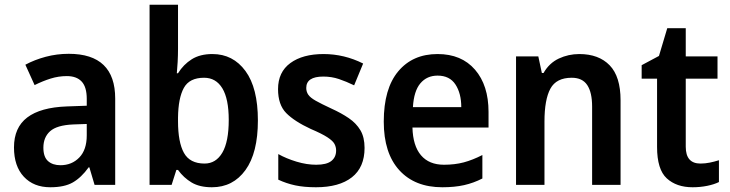

<svg xmlns="http://www.w3.org/2000/svg" viewBox="-20 -780 3078 810"><path d="M270 -553Q466 -553 466 -364V0H379L357 -74H354Q323 -31 287.5 -10.5Q252 10 192 10Q122 10 80.5 -34.5Q39 -79 39 -158Q39 -242 95 -284.5Q151 -327 262 -331L346 -334V-363Q346 -413 324.5 -436Q303 -459 262 -459Q227 -459 193.5 -448.5Q160 -438 126 -421L87 -507Q126 -528 173 -540.5Q220 -553 270 -553ZM289 -255Q220 -252 191.5 -226.5Q163 -201 163 -157Q163 -118 182.5 -100.5Q202 -83 235 -83Q283 -83 314.5 -115.5Q346 -148 346 -209V-257Z M731 -573Q731 -547 729.5 -519Q728 -491 726 -471H731Q754 -508 789 -530Q824 -552 876 -552Q963 -552 1015.5 -480.5Q1068 -409 1068 -272Q1068 -135 1015.5 -62.5Q963 10 874 10Q822 10 788.5 -10Q755 -30 731 -63H724L704 0H611V-760H731ZM841 -452Q779 -452 755.5 -409Q732 -366 731 -284V-269Q731 -180 756 -135Q781 -90 843 -90Q891 -90 918 -136Q945 -182 945 -274Q945 -363 918 -407.5Q891 -452 841 -452Z M1518 -156Q1518 -74 1464.5 -32Q1411 10 1313 10Q1263 10 1225.5 2Q1188 -6 1154 -22V-130Q1188 -111 1231 -98Q1274 -85 1314 -85Q1358 -85 1378 -101Q1398 -117 1398 -145Q1398 -160 1391 -173Q1384 -186 1361 -201Q1338 -216 1291 -236Q1222 -268 1187.5 -303Q1153 -338 1153 -404Q1153 -476 1205 -514Q1257 -552 1345 -552Q1432 -552 1512 -512L1474 -420Q1441 -436 1410 -446.5Q1379 -457 1344 -457Q1272 -457 1272 -409Q1272 -393 1280.5 -380.5Q1289 -368 1312 -355Q1335 -342 1378 -322Q1420 -303 1451.5 -281.5Q1483 -260 1500.5 -230.5Q1518 -201 1518 -156Z M1826 -552Q1927 -552 1984 -486Q2041 -420 2041 -308V-242H1720Q1722 -165 1756 -125Q1790 -85 1853 -85Q1899 -85 1936.5 -95Q1974 -105 2015 -126V-27Q1978 -8 1938 1Q1898 10 1846 10Q1730 10 1664.5 -62Q1599 -134 1599 -267Q1599 -406 1660 -479Q1721 -552 1826 -552ZM1826 -461Q1781 -461 1753.5 -428.5Q1726 -396 1722 -328H1926Q1926 -386 1901.5 -423.5Q1877 -461 1826 -461Z M2424 -552Q2506 -552 2552 -504.5Q2598 -457 2598 -357V0H2478V-330Q2478 -390 2457.5 -421Q2437 -452 2392 -452Q2327 -452 2302 -406Q2277 -360 2277 -267V0H2157V-542H2251L2266 -472H2273Q2297 -514 2337.5 -533Q2378 -552 2424 -552Z M2935 -90Q2955 -90 2974.5 -94Q2994 -98 3013 -104V-12Q2993 -2 2963.5 4Q2934 10 2902 10Q2834 10 2793 -27.5Q2752 -65 2752 -160V-448H2687V-505L2760 -544L2795 -661H2873V-542H3007V-448H2873V-161Q2873 -90 2935 -90Z"/></svg>

Font: Noto Sans Gurmukhi UI SemiCondensed SemiBold
Style: Regular
Weight: 600
Width: 4
Designer: Jelle Bosma - Monotype Design Team
Foundry: Monotype Imaging Inc.
Version: Version 2.004; ttfautohint (v1.8.4.7-5d5b)